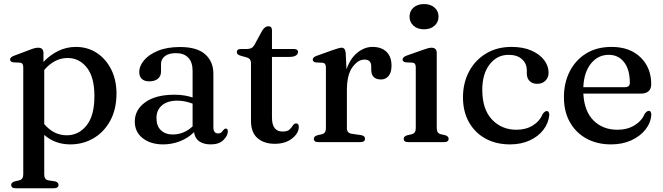

<svg xmlns="http://www.w3.org/2000/svg" viewBox="-20 -718 3351 970"><path d="M199.5 -450.5V-405Q233.5 -441 275 -461Q316.5 -481 363 -481Q422.5 -481 468.8 -450.8Q515 -420.5 541.8 -367.2Q568.5 -314 568.5 -245.5Q568.5 -166.5 537.2 -108.8Q506 -51 453 -19.8Q400 11.5 335 11.5Q258 11.5 203.5 -36.5V163Q203.5 189 223.5 193L257.5 198Q275.5 203 275.5 216Q275.5 233 252 233H59Q36.5 233 36.5 216Q36.5 204 54 198.5L77.5 193Q97.5 188 97.5 163.5V-379Q97.5 -400 81 -401.5L47.5 -403Q31 -405.5 31 -417.5Q31 -429 51 -436.5L129.5 -466Q157 -477 172.5 -477Q199.5 -477 199.5 -450.5ZM321.5 -425Q255.5 -425 203.5 -364.5V-91Q251.5 -34.5 317.5 -34.5Q377 -34.5 417 -83.8Q457 -133 457 -233Q457 -328 418.8 -376.5Q380.5 -425 321.5 -425Z M661 -104Q661 -163.5 714 -201.5Q767 -239.5 861.5 -239.5Q888 -239.5 911 -235.8Q934 -232 953 -225.5V-360.5Q953 -403.5 931.2 -426.5Q909.5 -449.5 869.5 -449.5Q831.5 -449.5 812.5 -433.8Q793.5 -418 793.5 -396.5V-357Q793.5 -333 777.5 -320Q761.5 -307 734 -307Q709.5 -307 696.5 -319.5Q683.5 -332 683.5 -353.5Q683.5 -384.5 707.8 -413.5Q732 -442.5 778 -461.5Q824 -480.5 889.5 -480.5Q975 -480.5 1016.5 -443.8Q1058 -407 1058 -345.5V-75Q1058 -44 1081.5 -44Q1094 -44 1099.2 -49.8Q1104.5 -55.5 1108.5 -61Q1114.5 -68.5 1120.5 -68.5Q1131 -68.5 1131 -54.5Q1131 -33 1109 -10.8Q1087 11.5 1044.5 11.5Q1008.5 11.5 986.2 -4.2Q964 -20 960.5 -50.5Q930.5 -20.5 889.5 -4.5Q848.5 11.5 804.5 11.5Q741 11.5 701 -19.8Q661 -51 661 -104ZM770.5 -121.5Q770.5 -81 793.2 -59.8Q816 -38.5 851.5 -38.5Q909.5 -38.5 953 -79.5V-194.5Q935.5 -201 916.5 -205.2Q897.5 -209.5 876 -209.5Q826.5 -209.5 798.5 -186Q770.5 -162.5 770.5 -121.5Z M1225 -428.5 1199 -435.5Q1186 -439 1181.2 -443.5Q1176.5 -448 1176.5 -454.5Q1176.5 -470.5 1197 -470.5H1229Q1254 -470.5 1265 -490.5L1304.5 -563Q1319 -585.5 1335.5 -585.5Q1354 -585.5 1354 -564.5V-470.5H1464Q1485.5 -470.5 1485.5 -455Q1485.5 -444.5 1474.8 -437.5Q1464 -430.5 1441 -430.5H1354V-124Q1354 -53.5 1407.5 -53.5Q1432.5 -53.5 1443 -63.8Q1453.5 -74 1459.8 -84.2Q1466 -94.5 1476.5 -94.5Q1489.5 -94.5 1489.5 -77Q1489.5 -45 1455.5 -18.2Q1421.5 8.5 1368.5 8.5Q1313.5 8.5 1280.8 -20.2Q1248 -49 1248 -107V-399.5Q1248 -422 1225 -428.5Z M1726.5 -450.5 1730.5 -367.5Q1749.5 -423 1785.5 -452Q1821.5 -481 1862 -481Q1907.5 -481 1932.8 -456Q1958 -431 1958 -386.5Q1958 -352 1943.2 -334.2Q1928.5 -316.5 1905 -316.5Q1855.5 -316.5 1855.5 -366.5V-383.5Q1855 -417 1821 -417Q1788.5 -417 1760.5 -378.5Q1732.5 -340 1732.5 -261.5V-70Q1732.5 -45.5 1758 -42L1803 -35.5Q1824 -32.5 1824 -17Q1824 0 1800.5 0H1588Q1565.5 0 1565.5 -17Q1565.5 -29 1583 -34.5L1606.5 -40Q1626.5 -45 1626.5 -69.5V-378Q1626.5 -399 1610 -401L1576.5 -402.5Q1560 -405 1560 -417Q1560 -429 1580 -436L1661 -465Q1681 -472 1690.8 -474.5Q1700.5 -477 1706 -477Q1724 -477 1726.5 -450.5Z M2122 -570Q2089.5 -570 2069.2 -588Q2049 -606 2049 -634Q2049 -662 2069.2 -679.8Q2089.5 -697.5 2122 -697.5Q2155 -697.5 2175.2 -679.8Q2195.5 -662 2195.5 -634Q2195.5 -606 2175.2 -588Q2155 -570 2122 -570ZM2186.5 -450.5V-70Q2186.5 -45 2206.5 -40L2229 -35Q2246.5 -29.5 2246.5 -17Q2246.5 0 2223.5 0H2042Q2019.5 0 2019.5 -17Q2019.5 -29 2037 -34.5L2060.5 -40Q2080.5 -45 2080.5 -69.5V-379Q2080.5 -400 2064 -401.5L2030.5 -403Q2014 -405.5 2014 -417.5Q2014 -429.5 2034 -437L2116.5 -466Q2146 -477 2159.5 -477Q2186.5 -477 2186.5 -450.5Z M2751.5 -350.5Q2751.5 -326.5 2735.8 -310.5Q2720 -294.5 2694.5 -294.5Q2669 -294.5 2655.2 -309Q2641.5 -323.5 2641.5 -347V-362Q2641.5 -397 2617 -419Q2592.5 -441 2549.5 -441Q2491.5 -441 2454 -393Q2416.5 -345 2416.5 -264.5Q2416.5 -166.5 2465.2 -114.5Q2514 -62.5 2589.5 -62.5Q2637 -62.5 2672 -84.2Q2707 -106 2721.5 -142Q2733 -157 2742.5 -157Q2749 -157 2752 -151Q2755 -145 2755 -137.5Q2751.5 -96.5 2725.5 -62.5Q2699.5 -28.5 2656 -8.5Q2612.5 11.5 2557 11.5Q2486 11.5 2432.5 -18Q2379 -47.5 2349 -101Q2319 -154.5 2319 -226.5Q2319 -298 2349.2 -355.8Q2379.5 -413.5 2434.8 -447.2Q2490 -481 2564.5 -481Q2622.5 -481 2664.2 -462.8Q2706 -444.5 2728.8 -414.8Q2751.5 -385 2751.5 -350.5Z M3270 -293Q3270 -245 3216 -245H2927Q2932 -155 2979 -108.8Q3026 -62.5 3099.5 -62.5Q3149 -62.5 3185.5 -84.8Q3222 -107 3237 -143Q3248.5 -158 3257.5 -158Q3264.5 -158 3267.5 -152Q3270.5 -146 3270.5 -138Q3267.5 -97 3240.5 -63Q3213.5 -29 3168.8 -8.8Q3124 11.5 3067 11.5Q2996.5 11.5 2942.8 -18Q2889 -47.5 2859 -101Q2829 -154.5 2829 -226.5Q2829 -299.5 2858.2 -357Q2887.5 -414.5 2941.2 -447.8Q2995 -481 3069.5 -481Q3161.5 -481 3215.8 -428.5Q3270 -376 3270 -293ZM3055.5 -441Q3001 -441 2965.5 -396.8Q2930 -352.5 2927 -277.5H3137Q3162 -277.5 3162 -299.5Q3162 -366 3133.2 -403.5Q3104.5 -441 3055.5 -441Z"/></svg>

Font: Fraunces 9pt S000
Style: Regular
Weight: 400
Version: Version 1.000; ttfautohint (v1.8.3)